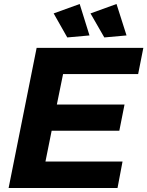

<svg xmlns="http://www.w3.org/2000/svg" viewBox="-20 -939 736 959"><path d="M316 -752 248 -872 378 -919 427 -762ZM501 -752 432 -872 562 -919 612 -762ZM567 0H23L163 -700H696L670 -569H295L264 -417H602L576 -286H238L207 -132H592Z"/></svg>

Font: Argentum Sans SemiBold
Style: Italic
Weight: 600
Italic angle: -11°
Designer: Julieta Ulanovsky (font), Cristiano Sobral (main changes and remaster)
Foundry: Julieta Ulanovsky (font), Cristiano Sobral (main changes and remaster)
Version: Version 2.007;June 15, 2022;FontCreator 14.0.0.2814 64-bit; 